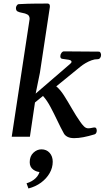

<svg xmlns="http://www.w3.org/2000/svg" viewBox="-20 -775 593 1088"><path d="M206.1 -362.3 182.1 -244.6 377 -412.6Q385.3 -419.4 385.3 -424.8Q385.3 -433.6 368.7 -436.5Q352.1 -439.5 334.5 -441.4Q321.8 -442.4 321.8 -456.1Q321.8 -466.3 328.1 -475.1Q334.5 -483.9 342.3 -483.9L539.1 -482.4Q546.4 -482.4 549.6 -475.8Q552.7 -469.2 552.7 -463.9Q552.7 -453.6 547.4 -446.5Q542 -439.5 532.7 -439.5Q516.6 -439.9 498.8 -433.3Q481 -426.8 464.4 -417Q447.8 -407.2 435.5 -397L298.8 -285.6Q321.3 -267.6 343.3 -232.9Q365.2 -198.2 388.2 -158.2Q411.1 -118.2 435.5 -83.5Q443.8 -71.3 455.1 -59.6Q466.3 -47.9 480 -47.9Q489.7 -47.9 500 -50.3Q510.3 -52.7 516.1 -52.7Q522.9 -52.7 525.6 -47.1Q528.3 -41.5 528.3 -34.2Q528.3 -28.8 525.6 -22.5Q522.9 -16.1 516.1 -13.7Q480.5 -2.9 452.6 2.4Q424.8 7.8 399.9 7.8Q377 7.8 362.5 0.2Q348.1 -7.3 341.8 -19Q323.7 -51.8 304.9 -91.6Q286.1 -131.3 266.1 -168.9Q246.1 -206.5 223.6 -231.4L178.2 -194.3L149.4 0H46.4L147.9 -667.5Q147.9 -686 135.3 -692.9Q122.6 -699.7 106.4 -702.1Q90.3 -704.6 79.1 -710.4Q70.3 -715.3 70.3 -730Q70.3 -736.3 75 -743.7Q79.6 -751 85.4 -751.5Q138.7 -754.4 183.3 -754.6Q228 -754.9 251 -754.9Q254.9 -754.9 259 -751.2Q263.2 -747.6 262.7 -736.3ZM214.8 71.3Q243.7 71.3 261.2 91.1Q278.8 110.8 278.8 141.6Q278.8 175.3 261.2 206.1Q243.7 236.8 212.6 259.8Q181.6 282.7 141.1 293L130.4 263.7Q161.6 254.4 182.6 234.1Q203.6 213.9 208 182.1L213.4 200.2Q188 200.7 168.2 186Q148.4 171.4 148.4 144Q148.4 110.4 168.9 90.8Q189.5 71.3 214.8 71.3Z"/></svg>

Font: Gelasio Medium
Style: Italic
Weight: 500
Italic angle: -8.5°
Designer: Eben Sorkin
Foundry: Eben Sorkin
Version: Version 1.008